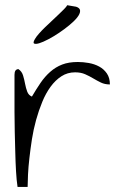

<svg xmlns="http://www.w3.org/2000/svg" viewBox="-20 -736 466 743"><path d="M36.1 -303.7V-446.3Q36.1 -452.1 37.1 -456.5Q38.1 -460.9 41 -464.4Q43.9 -467.8 50.8 -468.8Q64.5 -460 69.3 -443.8Q74.2 -427.7 77.1 -411.6Q80.1 -395.5 85.4 -381.3Q90.8 -367.2 103.5 -362.3Q120.1 -390.6 136.7 -415Q153.3 -439.5 174.3 -458Q195.3 -476.6 220.7 -486.3Q246.1 -496.1 281.2 -496.1Q301.8 -496.1 323.7 -492.2Q345.7 -488.3 363.8 -478.5Q381.8 -468.8 393.6 -451.7Q405.3 -434.6 405.3 -409.2Q385.7 -409.2 370.6 -416.5Q355.5 -423.8 340.8 -432.6Q326.2 -441.4 309.6 -448.7Q293 -456.1 270.5 -456.1Q241.2 -456.1 217.8 -440.9Q194.3 -425.8 175.8 -400.4Q157.2 -375 143.6 -341.8Q129.9 -308.6 119.6 -271.5Q109.4 -234.4 103.5 -196.8Q97.7 -159.2 93.8 -124.5Q89.8 -89.8 88.4 -60.5Q86.9 -31.2 86.9 -12.7H47.9Q43.9 -39.1 42 -73.7Q40 -108.4 39.1 -147Q38.1 -185.5 37.1 -225.6Q36.1 -265.6 36.1 -303.7ZM274.4 -710Q290 -705.1 290 -693.8Q290 -682.6 278.8 -668.5Q267.6 -654.3 248.5 -638.7Q229.5 -623 208.5 -608.9Q187.5 -594.7 167 -584Q146.5 -573.2 132.3 -568.8Q118.2 -564.5 112.3 -567.4Q106.4 -570.3 115.2 -585Q120.1 -593.8 130.9 -606Q141.6 -618.2 154.3 -630.4Q167 -642.6 181.2 -655.8Q195.3 -668.9 207 -680.2Q218.8 -691.4 228 -700.7Q237.3 -710 240.2 -715.8Z"/></svg>

Font: The Girl Next Door
Style: Regular
Weight: 400
Designer: Kimberly Geswein
Foundry: Kimberly Geswein
Version: Version 1.002 2010